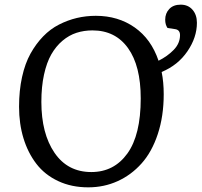

<svg xmlns="http://www.w3.org/2000/svg" viewBox="-20 -782 857 816"><path d="M61 -328.1Q61 -397 73.7 -454.6Q86.4 -512.2 109.6 -554Q132.8 -595.7 163.3 -627.2Q193.8 -658.7 230.7 -677.5Q267.6 -696.3 306.6 -705.6Q345.7 -714.8 387.2 -714.8Q481.9 -714.8 552.2 -665.5Q622.6 -616.2 653.8 -523.9Q691.4 -542.5 718.3 -570.1Q745.1 -597.7 745.1 -632.8Q745.1 -655.3 724.1 -658.2L691.9 -663.1Q682.1 -677.2 682.1 -698.2Q682.1 -725.6 699.5 -743.9Q716.8 -762.2 748 -762.2Q779.3 -762.2 798.1 -740.7Q816.9 -719.2 816.9 -685.1Q816.9 -623 776.6 -564Q736.3 -504.9 667 -476.1Q675.8 -433.1 675.8 -381.8Q675.8 -288.1 650.6 -212.2Q625.5 -136.2 581.5 -87.2Q537.6 -38.1 479.7 -12Q421.9 14.2 355 14.2Q283.7 14.2 227.1 -12.5Q170.4 -39.1 134.5 -85.9Q98.6 -132.8 79.8 -194.3Q61 -255.9 61 -328.1ZM155.8 -349.1Q155.8 -214.4 211.7 -132.6Q267.6 -50.8 368.2 -50.8Q464.4 -50.8 521.2 -129.4Q578.1 -208 578.1 -363.8Q578.1 -502 524.2 -577.4Q470.2 -652.8 373 -652.8Q336.9 -652.8 305.2 -642.6Q273.4 -632.3 245.6 -608.9Q217.8 -585.4 198 -550.8Q178.2 -516.1 167 -464.6Q155.8 -413.1 155.8 -349.1Z"/></svg>

Font: Literata Book
Style: Italic
Weight: 400
Italic angle: -3°
Designer: Latin by Veronika Burian and Jose Scaglione. Greek by Irene Vlachou. Cyrillic by Vera Evstafieva
Foundry: TypeTogether
Version: Version 1.003;PS 001.003;hotconv 1.0.88;makeotf.lib2.5.64775